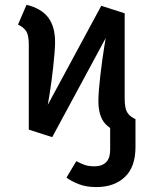

<svg xmlns="http://www.w3.org/2000/svg" viewBox="-20 -562 640 800"><path d="M381 217.5Q339 217.5 308 205.2Q277 193 257 178L298 109.5Q316 119 332.5 125Q349 131 374.5 131Q404 131 421.5 114.5Q439 98 439 60.5V-57.5L544.5 -65.5V51Q544.5 133.5 500.2 175.5Q456 217.5 381 217.5ZM197.5 9.5 100 -22 179 -125 402 -538 499.5 -506.5 420.5 -403.5ZM509.5 0.5Q448 -14.5 419 -45.8Q390 -77 390 -142Q390 -160 392.2 -187.8Q394.5 -215.5 398 -247.2Q401.5 -279 406 -310Q410.5 -341 414.2 -365.8Q418 -390.5 420.5 -403.5L499.5 -506.5V-152.5Q499.5 -111.5 509.8 -94.2Q520 -77 544.5 -65.5ZM90.5 -542Q152 -527 180.8 -489.2Q209.5 -451.5 209.5 -386Q209.5 -368.5 207.2 -340.8Q205 -313 201.5 -281.2Q198 -249.5 193.8 -218.5Q189.5 -187.5 185.5 -162.8Q181.5 -138 179 -125L100 -22V-376Q100 -414 89.8 -431Q79.5 -448 55 -459.5Z"/></svg>

Font: Fira Code Light Medium
Style: Regular
Weight: 500
Monospace: yes
Version: Version 5.002